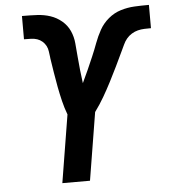

<svg xmlns="http://www.w3.org/2000/svg" viewBox="-53 -782 729 830"><g transform="rotate(-5 312.0 -367.5)"><path d="M184 0 232 -294Q221 -323 213.5 -354Q206 -385 200 -416.5Q194 -448 189 -480Q184 -512 179 -544V-546Q177 -559 175.5 -572Q174 -585 168 -596.5Q162 -608 152 -616.5Q142 -625 130 -629Q118 -633 104 -633.5Q90 -634 76 -634Q76 -634 76 -634Q76 -634 76 -634H75Q75 -634 74.5 -634Q74 -634 74 -634H73V-735Q74 -735 74 -735Q74 -735 75 -735H77Q77 -735 77.5 -735Q78 -735 78 -735H79Q109 -735 139 -733.5Q169 -732 196 -723Q223 -714 245 -695.5Q267 -677 278.5 -651.5Q290 -626 292.5 -597Q295 -568 297.5 -538.5Q300 -509 303 -480Q306 -451 310 -423Q323 -450 335.5 -478Q348 -506 360 -534Q372 -562 382.5 -590.5Q393 -619 408 -646Q423 -673 447.5 -693.5Q472 -714 501.5 -723Q531 -732 560.5 -733.5Q590 -735 619 -735Q620 -735 621 -735Q622 -735 624 -735V-634Q610 -634 595.5 -633.5Q581 -633 567 -629.5Q553 -626 540 -618Q527 -610 517.5 -598.5Q508 -587 502 -573.5Q496 -560 489 -546Q474 -514 458.5 -482Q443 -450 426.5 -418Q410 -386 392 -355Q374 -324 352 -294L304 0Z"/></g></svg>

Font: Zed Sans Extended
Style: Bold Italic
Weight: 700
Width: 7
Italic angle: -9°
Designer: Belleve Invis
Foundry: Belleve Invis
Version: Version 1.0.0; ttfautohint (v1.8.4)